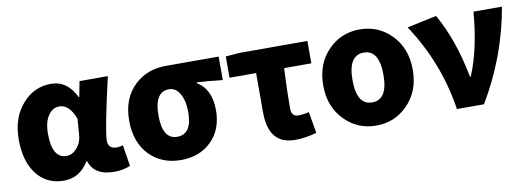

<svg xmlns="http://www.w3.org/2000/svg" viewBox="-51 -872 3212 1174"><g transform="rotate(-10 1554.5 -284.5)"><path d="M102 -65Q40 -145 40 -282Q40 -418 117 -503Q188 -583 292 -583Q394 -583 446 -474H450L468 -569H644Q569 -244 569 -181Q569 -130 624 -130Q643 -130 661 -137L682 -6Q644 14 580 14Q459 14 429 -78H424Q368 14 269 14Q164 14 102 -65ZM377 -166Q406 -200 409 -248L416 -345Q381 -438 319 -438Q279 -438 253 -402Q222 -361 222 -285Q222 -132 312 -132Q348 -132 377 -166Z M804 -61Q725 -141 725 -278Q725 -417 811 -497Q888 -569 1004 -569H1332V-423Q1237 -434 1172 -437V-432Q1259 -381 1259 -249Q1259 -129 1185 -57Q1113 14 996 14Q879 14 804 -61ZM1090 -268Q1090 -336 1066 -379Q1041 -425 998 -425Q907 -425 907 -278Q907 -130 998 -130Q1090 -130 1090 -268Z M1540 -187V-430H1375V-562L1460 -569H1883V-430H1714Q1707 -297 1707 -180Q1707 -130 1751 -130Q1783 -130 1816 -139L1839 -6Q1768 14 1704 14Q1540 14 1540 -187Z M2016 -65Q1931 -149 1931 -284Q1931 -420 2016 -504Q2095 -583 2209 -583Q2323 -583 2402 -504Q2487 -420 2487 -284Q2487 -149 2402 -65Q2323 14 2209 14Q2095 14 2016 -65ZM2305 -284Q2305 -439 2209 -439Q2113 -439 2113 -284Q2113 -130 2209 -130Q2305 -130 2305 -284Z M2711 0Q2667 -293 2501 -544L2684 -583Q2779 -417 2824 -181H2829Q2896 -341 2914 -569H3091Q3038 -265 2879 0Z"/></g></svg>

Font: Source Han Sans CN Heavy
Style: Bold
Weight: 900
Designer: Ryoko NISHIZUKA (kana & ideographs); Paul D. Hunt (Latin, Greek & Cyrillic); Wenlong ZHANG (bopomofo); Sandoll Communica
Foundry: Adobe Systems Incorporated
Version: Version 1.000;PS 1;hotconv 1.0.78;makeotf.lib2.5.61930